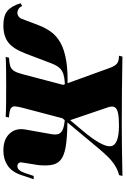

<svg xmlns="http://www.w3.org/2000/svg" viewBox="135 -930 763 1166"><g transform="rotate(90 517.0 -347.5)"><path d="M590 -106Q582 -76 580.5 -57.5Q579 -39 594 -30.5Q609 -22 648 -20L644 0Q613 -2 564.5 -2.5Q516 -3 463 -3Q410 -3 360.5 -2.5Q311 -2 280 0L285 -20Q318 -22 336.5 -28Q355 -34 366 -52Q377 -70 386 -106L455 -368H659ZM943 -71Q958 -71 968.5 -84Q979 -97 986 -119L1003 -170H1023L997 -93Q978 -37 939.5 -11.5Q901 14 849 14Q781 14 746 -23.5Q711 -61 721 -119L749 -277Q754 -304 748 -321Q742 -338 719 -347.5Q696 -357 648 -360L650 -375Q743 -375 802 -368Q861 -361 892.5 -343Q924 -325 933.5 -290Q943 -255 937 -198L921 -98Q919 -86 925.5 -78.5Q932 -71 943 -71ZM-29 -100Q-22 -85 -11 -78Q0 -71 11 -71Q24 -71 34.5 -78.5Q45 -86 49 -98L87 -198Q103 -241 128 -275.5Q153 -310 195.5 -333.5Q238 -357 305.5 -368Q373 -379 474 -375L471 -360Q434 -360 409 -356Q384 -352 367.5 -343Q351 -334 339.5 -317.5Q328 -301 319 -277L259 -119Q231 -46 192.5 -16Q154 14 89 14Q30 14 0.5 -10.5Q-29 -35 -46 -91ZM486 -249 347 -632Q336 -663 321 -675.5Q306 -688 273 -688L278 -709Q389 -707 488 -706Q587 -705 685 -705Q743 -705 829 -706Q915 -707 1003 -709L998 -689Q966 -680 940 -664Q914 -648 888 -622Q862 -596 829 -556L573 -249ZM669 -378 619 -338 727 -466Q828 -586 822.5 -637Q817 -688 696 -688Q650 -688 622.5 -682.5Q595 -677 586 -663Q577 -649 586 -622Z"/></g></svg>

Font: Playfair Display Black
Style: Italic
Weight: 900
Italic angle: -14°
Designer: Claus Eggers Sørensen
Foundry: Claus Eggers Sørensen
Version: Version 1.203